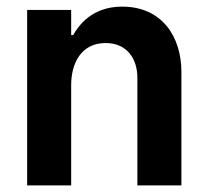

<svg xmlns="http://www.w3.org/2000/svg" viewBox="-20 -560 630 580"><path d="M195 0V-303C195 -367 224 -430 299 -430C364 -430 395 -382 395 -325V0H528V-343C528 -447 471 -540 349 -540C257 -540 217 -482 201 -454H195V-530H62V0Z"/></svg>

Font: Be Vietnam Pro SemiBold
Style: Regular
Weight: 600
Designer: Lam Bao, Tony Le, Vietanh Nguyen
Foundry: Yellow Type Foundry
Version: Version 1.002